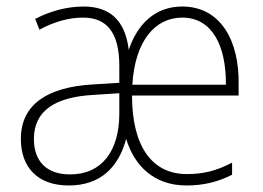

<svg xmlns="http://www.w3.org/2000/svg" viewBox="-20 -610 806 589"><path d="M539 -590C455 -590 401 -535 375 -457C364 -548 317 -590 236 -590C184 -590 132 -575 88 -552L101 -519C149 -545 194 -556 235 -556C307 -556 346 -511 346 -408V-356L265 -351C126 -343 44 -290 44 -184C44 -98 94 -41 191 -41C288 -41 344 -97 367 -184C392 -102 452 -41 552 -41C604 -41 649 -52 692 -74V-111C642 -85 602 -76 553 -76C447 -76 385 -160 385 -317H712V-349C715 -483 658 -590 539 -590ZM539 -556C630 -556 674 -471 673 -350H386C394 -485 456 -556 539 -556ZM269 -319 346 -324V-258C345 -150 295 -75 195 -75C122 -75 84 -116 84 -184C84 -270 149 -313 269 -319Z"/></svg>

Font: Noto Sans Tamil UI SemiCondensed ExtraLight
Style: Regular
Weight: 200
Width: 4
Designer: Jelle Bosma - Monotype Design Team
Foundry: Monotype Imaging Inc.
Version: Version 2.004